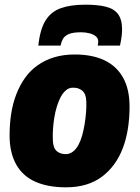

<svg xmlns="http://www.w3.org/2000/svg" viewBox="-20 -791 598 821"><path d="M262 10Q184 10 130 -14.5Q76 -39 48.5 -89Q21 -139 21 -212Q21 -261 28 -305.5Q35 -350 50 -388.5Q65 -427 87 -458Q109 -489 140.5 -511.5Q172 -534 211.5 -546Q251 -558 300 -558Q374 -558 426 -533.5Q478 -509 506 -459.5Q534 -410 534 -335Q534 -286 527 -241.5Q520 -197 505.5 -158.5Q491 -120 468.5 -89Q446 -58 416 -35.5Q386 -13 347.5 -1.5Q309 10 262 10ZM264 -132Q280 -133 293 -143.5Q306 -154 315.5 -171.5Q325 -189 331.5 -212.5Q338 -236 342 -261Q346 -286 348 -311Q350 -336 349 -358Q348 -390 331.5 -403.5Q315 -417 291 -416Q275 -416 262 -405Q249 -394 239.5 -376Q230 -358 223 -335Q216 -312 212 -287Q208 -262 206.5 -237.5Q205 -213 206 -192Q207 -158 223 -144.5Q239 -131 264 -132ZM346 -771Q397 -771 432 -762.5Q467 -754 484.5 -731Q502 -708 502 -665Q502 -649 499.5 -631.5Q497 -614 493 -596H398Q399 -602 399.5 -606Q400 -610 400 -614Q400 -627 390 -635.5Q380 -644 363 -648.5Q346 -653 327 -653Q291 -653 273.5 -645Q256 -637 249 -624.5Q242 -612 239 -596H144Q151 -665 174.5 -703Q198 -741 240 -756Q282 -771 346 -771Z"/></svg>

Font: Georama ExtraCondensed Thin ExtraBold
Style: Italic
Weight: 800
Italic angle: -9°
Version: Version 1.001